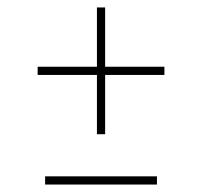

<svg xmlns="http://www.w3.org/2000/svg" viewBox="-20 -604 542 515"><path d="M81 -403V-425H240V-584H262V-425H421V-403H262V-244H240V-403ZM101 -109V-131H401V-109Z"/></svg>

Font: Libre Caslon Display
Style: Regular
Weight: 400
Designer: Pablo Impallari, Rodrigo Fuenzalida
Foundry: Pablo Impallari, Rodrigo Fuenzalida
Version: Version 1.002